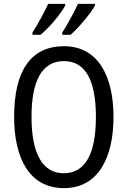

<svg xmlns="http://www.w3.org/2000/svg" viewBox="-20 -963 659 993"><path d="M471 -934V-943H383C368 -909 330 -837 302 -795V-783H345C385 -818 449 -893 471 -934ZM317 -934V-943H229C213 -907 177 -839 148 -795V-783H190C237 -823 295 -891 317 -934ZM567 -358C567 -568 488 -724 311 -724C139 -724 53 -596 53 -359C53 -151 128 10 311 10C488 10 567 -148 567 -358ZM143 -358C143 -546 197 -647 311 -647C422 -647 476 -547 476 -358C476 -168 421 -67 310 -67C199 -67 143 -170 143 -358Z"/></svg>

Font: Noto Sans Sinhala Condensed
Style: Regular
Weight: 400
Width: 3
Designer: Jelle Bosma - Monotype Design Team
Foundry: Monotype Imaging Inc.
Version: Version 2.006